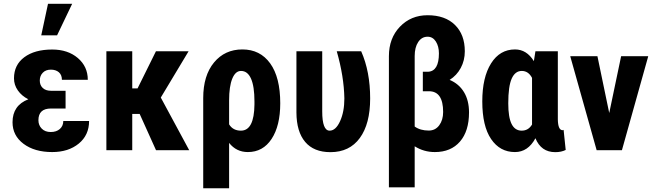

<svg xmlns="http://www.w3.org/2000/svg" viewBox="-20 -802 3494 1025"><path d="M46.9 -149.4Q46.9 -239.3 131.3 -272Q96.2 -289.6 75.4 -319.1Q54.7 -348.6 54.7 -383.8Q54.7 -455.6 109.9 -496.6Q165 -537.6 258.8 -537.6Q342.3 -537.6 395.5 -492.2Q448.7 -446.8 448.7 -376H310.5Q310.5 -402.3 294.2 -416.3Q277.8 -430.2 251.5 -430.2Q224.1 -430.2 208.3 -413.6Q192.4 -397 192.4 -372.1Q192.4 -347.2 208.3 -332.3Q224.1 -317.4 252 -317.4H330.1V-222.7H252.4Q185.1 -222.7 185.1 -160.2Q185.1 -133.3 202.9 -115.2Q220.7 -97.2 251 -97.2Q281.2 -97.2 299.6 -113.5Q317.9 -129.9 317.9 -156.2H455.6Q455.6 -80.6 400.4 -35.4Q345.2 9.8 258.8 9.8Q164.6 9.8 105.7 -34.2Q46.9 -78.1 46.9 -149.4ZM236.3 -781.7H365.2L284.7 -613.3H200.2Z M725.6 -193.8H686V0H547.9V-528.3H686V-330.1H714.4L812.5 -528.3H986.8L838.4 -281.2L990.2 0H813Z M1203.1 -138.2Q1223.6 -104.5 1266.1 -104.5Q1336.9 -104.5 1338.4 -244.1V-260.7Q1338.4 -340.8 1320.1 -382.1Q1301.8 -423.3 1266.6 -423.3Q1236.8 -423.3 1220 -382.1Q1203.1 -340.8 1203.1 -266.1ZM1273.9 -538.1Q1368.7 -538.1 1422.4 -463.6Q1476.1 -389.2 1476.1 -250.5Q1476.1 -130.4 1429.9 -60.3Q1383.8 9.8 1303.2 9.8Q1241.7 9.8 1203.1 -39.1V203.1H1064.9V-278.3Q1064.9 -398.9 1122.6 -468.5Q1180.2 -538.1 1273.9 -538.1Z M1700.2 -528.3V-207.5Q1700.2 -104.5 1739.7 -104.5Q1772.5 -104.5 1795.4 -154.8Q1818.4 -205.1 1818.4 -276.4Q1816.4 -393.6 1777.8 -528.3H1908.2Q1956.1 -419.9 1956.1 -276.4Q1956.1 -140.6 1900.9 -65.2Q1845.7 10.3 1744.1 10.3Q1655.3 10.3 1609.1 -44.4Q1563 -99.1 1562.5 -201.2V-528.3Z M2323.2 -517.1Q2323.2 -554.7 2306.9 -580.3Q2290.5 -606 2262.7 -606Q2231.4 -606 2212.6 -577.6Q2193.8 -549.3 2193.8 -502.9V-126.5Q2223.6 -105 2269 -105Q2304.2 -105 2325 -133.3Q2345.7 -161.6 2345.7 -204.1Q2345.7 -314.9 2270 -314.9H2237.3V-418.9H2265.1Q2323.2 -421.9 2323.2 -517.1ZM2262.7 -720.7Q2356.4 -720.7 2408.9 -668.9Q2461.4 -617.2 2461.4 -528.3Q2461.4 -479.5 2439.9 -439.5Q2418.5 -399.4 2380.4 -375.5Q2430.2 -354.5 2457 -310.1Q2483.9 -265.6 2483.9 -201.7Q2483.9 -102.1 2435.5 -46.1Q2387.2 9.8 2301.3 9.8Q2242.7 9.8 2193.8 -21V198.2H2056.2V-502Q2056.2 -598.1 2115 -659.4Q2173.8 -720.7 2262.7 -720.7Z M2693.4 -250.5Q2693.4 -175.8 2711.2 -140.1Q2729 -104.5 2765.1 -104.5Q2800.8 -104.5 2820.3 -137.2V-386.2Q2800.8 -423.3 2765.6 -423.3Q2730 -423.3 2711.7 -382.3Q2693.4 -341.3 2693.4 -250.5ZM2958 -528.3V-164.6Q2959 -106.9 2983.4 -106.9Q2986.8 -106.9 2988.8 -108.9L3000 -1.5Q2976.6 10.3 2944.3 10.3Q2868.7 10.3 2838.4 -64Q2798.8 9.8 2729 9.8Q2648.9 9.8 2601.8 -59.6Q2554.7 -128.9 2554.7 -260.7Q2554.7 -389.2 2601.6 -463.6Q2648.4 -538.1 2729.5 -538.1Q2791.5 -538.1 2830.1 -475.6L2838.4 -528.3Z M3169.9 -499.5 3232.4 -198.7 3295.4 -499.5 3295.9 -502H3298.3H3436.5H3440.4L3439.5 -497.6L3300.8 -2.4L3300.3 0H3297.4H3168H3165L3164.6 -2.4L3025.4 -497.6L3024.4 -502H3028.3H3167H3169.4Z"/></svg>

Font: MAUL Condensed Bold
Style: Condensed Bold
Weight: 700
Designer: MAUL
Version: Version 1.0; 2020; ttfautohint (v1.8.3)